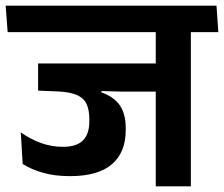

<svg xmlns="http://www.w3.org/2000/svg" viewBox="-42 -658 791 678"><path d="M632 -577H508V0H632ZM470 -544.5H729L722.5 -638H463ZM679 -544.5 672.5 -638H-22L-15 -544.5ZM548.5 -434H92.5V-338H258.5L387.5 -334.5H548.5ZM316 -366.5H92.5V-338L164.5 -335Q205.5 -333 229.5 -322.5Q253.5 -312 263.5 -291Q273.5 -270 273.5 -236.5V-229.5Q273.5 -184.5 250.8 -162Q228 -139.5 180 -139.5Q140 -139.5 102.8 -153Q65.5 -166.5 31.5 -190.5L38 -79Q69 -59.5 110.2 -47.8Q151.5 -36 205 -36Q304.5 -36 353.2 -78Q402 -120 402 -199V-205.5Q402 -254.5 381.8 -285Q361.5 -315.5 316 -332Z"/></svg>

Font: Anek Devanagari SemiBold
Style: Regular
Weight: 600
Designer: Kailash Malviya (Devanagari) & Yesha Goshar (Latin)
Foundry: Ek Type
Version: Version 1.003